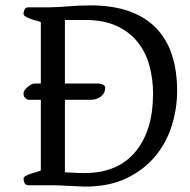

<svg xmlns="http://www.w3.org/2000/svg" viewBox="-20 -685 704 710"><path d="M67 -24Q67 -30 75 -34.5Q83 -39 93.5 -42.5Q104 -46 115 -49Q126 -52 131 -55V-316H86Q81 -316 74 -322Q67 -328 67 -339Q67 -346 72 -352.5Q77 -359 83.5 -364.5Q90 -370 96.5 -373Q103 -376 107 -376H131V-603Q126 -606 115 -608.5Q104 -611 93.5 -615Q83 -619 75 -623.5Q67 -628 67 -634Q67 -640 70.5 -649Q74 -658 86 -658H165Q191 -658 231.5 -661.5Q272 -665 314 -665Q397 -665 457.5 -643.5Q518 -622 557.5 -581Q597 -540 616 -481.5Q635 -423 635 -349Q635 -283 615 -219.5Q595 -156 553 -106Q511 -56 447 -25.5Q383 5 296 5Q281 5 268 4Q255 3 240 2.5Q225 2 206.5 1Q188 0 162 0H86Q74 0 70.5 -9Q67 -18 67 -24ZM220 -48Q229 -48 248 -46.5Q267 -45 292 -45Q415 -45 480.5 -123.5Q546 -202 546 -339Q546 -393 532.5 -442.5Q519 -492 489 -529.5Q459 -567 411.5 -589Q364 -611 297 -611H220V-376H345Q354 -376 361.5 -371.5Q369 -367 369 -362Q369 -349 363.5 -340Q358 -331 349.5 -325.5Q341 -320 332 -318Q323 -316 316 -316H220Z"/></svg>

Font: Asar
Style: Regular
Weight: 400
Designer: Eben Sorkin
Foundry: Eben Sorkin, Pria Ravichandran
Version: Version 1.003; ttfautohint (v1.3) -l 8 -r 50 -G 0 -x 0 -H 45